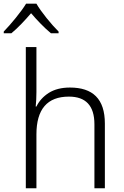

<svg xmlns="http://www.w3.org/2000/svg" viewBox="-51 -1013 667 1033"><path d="M89.4 -993.2C63.5 -950.2 6.3 -881.3 -30.8 -843.3V-834H10.3C45.9 -863.3 84.5 -904.8 116.2 -941.9C147.9 -904.8 187.5 -863.3 223.1 -834H264.2V-843.3C227.1 -879.4 168.5 -951.2 145 -993.2ZM145 -759.8H87.9V0H145V-290C145 -425.3 203.1 -493.2 319.8 -493.2C409.7 -493.2 457 -445.3 457 -344.2V0H513.2V-348.1C513.2 -481.4 447.8 -542 325.2 -542C279.8 -542 241.7 -532.2 211.4 -513.2C181.2 -493.7 159.2 -469.2 145 -439.9H141.1C143.6 -463.9 145 -489.3 145 -517.1Z"/></svg>

Font: Noto Reveo Sans
Style: Regular
Weight: 300
Designer: Monotype Design Team
Foundry: Monotype Imaging Inc.
Version: Version 2.007